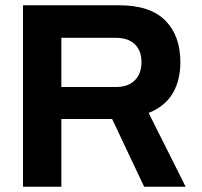

<svg xmlns="http://www.w3.org/2000/svg" viewBox="-20 -706 762 726"><path d="M67 0V-686H431Q548 -686 605 -628.5Q662 -571 662 -471Q662 -402 633 -353Q604 -304 542 -279L682 0H525L404 -256H212V0ZM212 -377H418Q465 -377 490 -402.5Q515 -428 515 -471Q515 -514 490 -538.5Q465 -563 418 -563H212Z"/></svg>

Font: Archivo VF Beta
Style: Regular
Weight: 400
Designer: Hector Gatti
Foundry: Omnibus-Type
Version: Version 1.002